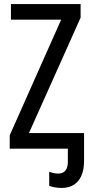

<svg xmlns="http://www.w3.org/2000/svg" viewBox="-20 -734 449 948"><path d="M284 194Q265 194 250 191Q235 188 223 184V114Q233 118 244.5 120.5Q256 123 267 123Q283 123 293.5 116.5Q304 110 309.5 97Q315 84 315 63V0H305V-77H395V61Q395 104 382 133.5Q369 163 344.5 178.5Q320 194 284 194ZM385 0H28V-66L282 -637H34V-714H378V-647L123 -77H385Z"/></svg>

Font: Noto Sans Display Condensed
Style: Regular
Weight: 400
Width: 3
Designer: Monotype Design Team
Foundry: Monotype Imaging Inc.
Version: Version 2.003